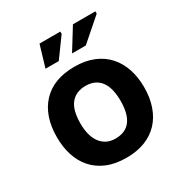

<svg xmlns="http://www.w3.org/2000/svg" viewBox="-174 -869 965 1015"><g transform="rotate(-30 308.0 -361.5)"><path d="M42 -262Q42 -392 111 -466Q180 -540 308 -540Q375 -540 425 -519Q475 -498 508 -460.5Q541 -423 557.5 -372.5Q574 -322 574 -262Q574 -198 556 -146.5Q538 -95 504 -59Q470 -23 420.5 -4Q371 15 308 15Q240 15 190 -6Q140 -27 107 -64.5Q74 -102 58 -152.5Q42 -203 42 -262ZM186 -262Q186 -229 193 -200Q200 -171 214.5 -149.5Q229 -128 252 -115Q275 -102 308 -102Q430 -102 430 -262Q430 -297 423.5 -326.5Q417 -356 402.5 -377.5Q388 -399 364.5 -411Q341 -423 308 -423Q251 -423 218.5 -385Q186 -347 186 -262ZM210 -738H337V-724L252 -607H171ZM414 -738H551V-724L417 -607H333Z"/></g></svg>

Font: PT Sans Caption
Style: Bold
Weight: 700
Designer: A.Korolkova, O.Umpeleva, V.Yefimov
Foundry: ParaType Ltd
Version: Version 2.003W OFL